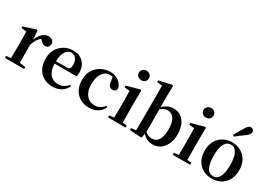

<svg xmlns="http://www.w3.org/2000/svg" viewBox="-4 -1722 3603 2606"><g transform="rotate(30 1797.0 -419.5)"><path d="M235 -541 244 -402Q267 -472 311.5 -511.5Q356 -551 403 -551Q477 -551 493 -487Q488 -411 424 -411Q386 -411 345 -459L334 -471Q274 -424 244 -324V-235Q244 -157 246 -43L338 -31V0H37V-31L110 -40Q112 -154 112 -235V-307Q112 -392 108 -456L29 -464V-489L221 -550Z M659 -307H830Q863 -307 875 -324Q887 -341 887 -381Q887 -441 858 -477.5Q829 -514 783 -514Q732 -514 697.5 -462.5Q663 -411 659 -307ZM1005 -270H659Q662 -160 710.5 -105Q759 -50 836 -50Q929 -50 986 -127L1006 -113Q976 -51 920.5 -17.5Q865 16 791 16Q670 16 595 -59.5Q520 -135 520 -268Q520 -397 600.5 -474Q681 -551 792 -551Q893 -551 952.5 -489.5Q1012 -428 1012 -332Q1012 -294 1005 -270Z M1446 -431 1431 -509Q1415 -514 1392 -514Q1319 -514 1274.5 -451.5Q1230 -389 1230 -279Q1230 -172 1279.5 -111Q1329 -50 1411 -50Q1499 -50 1555 -125L1576 -114Q1512 16 1358 16Q1242 16 1167 -60Q1092 -136 1092 -266Q1092 -397 1174 -474Q1256 -551 1376 -551Q1454 -551 1509.5 -508.5Q1565 -466 1576 -401Q1563 -354 1518 -354Q1454 -354 1446 -431Z M1711 -736Q1711 -769 1734 -790Q1757 -811 1790 -811Q1823 -811 1846 -790Q1869 -769 1869 -736Q1869 -704 1846 -683Q1823 -662 1790 -662Q1757 -662 1734 -683Q1711 -704 1711 -736ZM1861 -39 1928 -31V0H1653V-31L1726 -40Q1728 -154 1728 -235V-306Q1728 -383 1725 -458L1644 -466V-493L1847 -550L1861 -541L1859 -385V-235Q1859 -153 1861 -39Z M2202 -445V-91Q2249 -48 2306 -48Q2446 -48 2446 -270Q2446 -380 2409 -434.5Q2372 -489 2310 -489Q2252 -489 2202 -445ZM2200 -651V-475Q2272 -551 2369 -551Q2464 -551 2525 -476.5Q2586 -402 2586 -271Q2586 -146 2522.5 -65Q2459 16 2358 16Q2261 16 2198 -58L2182 12L1997 0V-31L2070 -39Q2072 -155 2072 -235V-741L1991 -748V-776L2189 -819L2204 -810Z M2724 -736Q2724 -769 2747 -790Q2770 -811 2803 -811Q2836 -811 2859 -790Q2882 -769 2882 -736Q2882 -704 2859 -683Q2836 -662 2803 -662Q2770 -662 2747 -683Q2724 -704 2724 -736ZM2874 -39 2941 -31V0H2666V-31L2739 -40Q2741 -154 2741 -235V-306Q2741 -383 2738 -458L2657 -466V-493L2860 -550L2874 -541L2872 -385V-235Q2872 -153 2874 -39Z M3239 -643 3329 -795Q3363 -855 3401 -855Q3420 -855 3435 -841.5Q3450 -828 3450 -805Q3450 -767 3393 -727Q3321 -677 3261 -627ZM3284 -21Q3346 -21 3379.5 -83Q3413 -145 3413 -268Q3413 -390 3379.5 -452Q3346 -514 3284 -514Q3155 -514 3155 -268Q3155 -21 3284 -21ZM3284 16Q3165 16 3089.5 -60.5Q3014 -137 3014 -269Q3014 -399 3092 -475Q3170 -551 3284 -551Q3398 -551 3476 -475Q3554 -399 3554 -269Q3554 -137 3478 -60.5Q3402 16 3284 16Z"/></g></svg>

Font: Swei Spring CJKtc
Style: Bold
Weight: 700
Version: Version 1.021